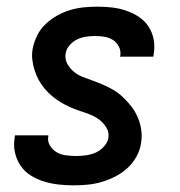

<svg xmlns="http://www.w3.org/2000/svg" viewBox="-20 -548 540 576"><path d="M201 8Q178 8 155.5 5.5Q133 3 112 -3.5Q91 -10 72.5 -21.5Q54 -33 42 -50.5Q30 -68 25 -90Q20 -112 24 -135L25 -142H125V-139Q122 -124 130 -111Q138 -98 150.5 -91Q163 -84 178 -82Q193 -80 209 -80Q223 -80 237.5 -82Q252 -84 265.5 -89.5Q279 -95 290.5 -107Q302 -119 305 -133Q308 -150 299.5 -164.5Q291 -179 278.5 -188.5Q266 -198 251 -204Q236 -210 220.5 -215Q205 -220 190.5 -226.5Q176 -233 162.5 -241Q149 -249 136.5 -259.5Q124 -270 114 -282Q104 -294 96.5 -307.5Q89 -321 84 -336.5Q79 -352 77 -368.5Q75 -385 78 -402Q82 -422 91.5 -441.5Q101 -461 117 -476Q133 -491 152 -501.5Q171 -512 191 -518Q211 -524 231.5 -526Q252 -528 272 -528Q295 -528 316.5 -525.5Q338 -523 358.5 -516Q379 -509 396.5 -497.5Q414 -486 425.5 -468.5Q437 -451 441 -429.5Q445 -408 441 -385L440 -378H340L341 -381Q343 -396 336.5 -408.5Q330 -421 319 -428Q308 -435 294 -437.5Q280 -440 265 -440Q252 -440 238.5 -438Q225 -436 212 -430Q199 -424 189 -412.5Q179 -401 177 -388Q174 -371 182 -356.5Q190 -342 202.5 -332Q215 -322 230 -316.5Q245 -311 260 -305.5Q275 -300 290 -293.5Q305 -287 319 -279Q333 -271 344.5 -260.5Q356 -250 366.5 -238Q377 -226 385 -212.5Q393 -199 398 -183.5Q403 -168 404.5 -151.5Q406 -135 403 -118Q400 -97 389 -77.5Q378 -58 361.5 -43Q345 -28 325 -18Q305 -8 284.5 -2Q264 4 243 6Q222 8 201 8Z"/></svg>

Font: Iosevka Term Curly Semibold
Style: Italic
Weight: 600
Italic angle: -9°
Designer: Belleve Invis
Foundry: Belleve Invis
Version: Version 32.3.0